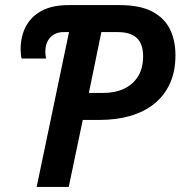

<svg xmlns="http://www.w3.org/2000/svg" viewBox="-20 -734 709 754"><path d="M124 0 251 -608H230Q198 -608 178 -587.5Q158 -567 158 -530Q158 -523 159 -516Q160 -509 161 -504H65Q63 -510 62 -520.5Q61 -531 61 -540Q61 -592 82 -631Q103 -670 144.5 -692Q186 -714 250 -714H449Q529 -714 577 -689Q625 -664 647 -620Q669 -576 669 -517Q669 -454 647.5 -406.5Q626 -359 586.5 -327Q547 -295 492 -279Q437 -263 370 -263H305L250 0ZM384 -369Q432 -369 467 -385.5Q502 -402 522 -434Q542 -466 542 -513Q542 -562 517 -585Q492 -608 442 -608H378L329 -369Z"/></svg>

Font: Noto Sans Display SemiBold
Style: Italic
Weight: 600
Italic angle: -12°
Designer: Monotype Design Team
Foundry: Monotype Imaging Inc.
Version: Version 2.003